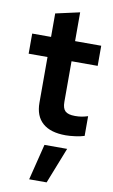

<svg xmlns="http://www.w3.org/2000/svg" viewBox="-104 -738 633 1076"><g transform="rotate(10 212.0 -199.5)"><path d="M300.8 7.9Q214.3 7.9 169.7 -31.4Q125 -70.6 125 -146.8V-406.5H17.7V-521H125V-654.5L261.7 -684.9V-521H410.5V-406.5H261.7V-175.1Q261.7 -138.6 277.9 -123.3Q294.1 -107.9 333.7 -107.9Q353.9 -107.9 370.4 -110.6Q386.9 -113.2 406.7 -119.5V-7.3Q385.5 -0.3 354.5 3.8Q323.5 7.9 300.8 7.9ZM142.7 286.2 193.7 81.4H322.8L242.1 286.2Z"/></g></svg>

Font: Red Hat Display VF
Style: Regular
Weight: 300
Designer: Pentagram, MCKL
Foundry: Pentagram, MCKL
Version: Version 1.023